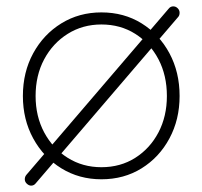

<svg xmlns="http://www.w3.org/2000/svg" viewBox="-20 -554 637 604"><path d="M78 30Q71 30 64.5 24Q58 18 58 10Q58 2 63 -4L510 -526Q516 -534 525 -534Q533 -534 539 -528Q545 -522 545 -514Q545 -505 540 -500L93 22Q87 30 78 30ZM545 -252Q545 -178 513 -118.5Q481 -59 425.5 -24.5Q370 10 299 10Q229 10 173 -24.5Q117 -59 84.5 -118.5Q52 -178 52 -252Q52 -327 84.5 -386.5Q117 -446 173 -480.5Q229 -515 299 -515Q370 -515 425.5 -480.5Q481 -446 513 -386.5Q545 -327 545 -252ZM505 -252Q505 -317 478.5 -367.5Q452 -418 405.5 -447.5Q359 -477 299 -477Q240 -477 193 -447.5Q146 -418 119 -367.5Q92 -317 92 -252Q92 -188 119 -137.5Q146 -87 193 -57.5Q240 -28 299 -28Q359 -28 405.5 -57.5Q452 -87 478.5 -137.5Q505 -188 505 -252Z"/></svg>

Font: Quicksand Light Light
Style: Regular
Weight: 300
Version: Version 3.006